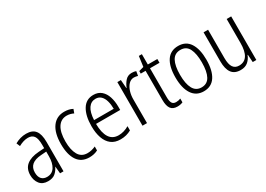

<svg xmlns="http://www.w3.org/2000/svg" viewBox="-7 -1338 2806 2029"><g transform="rotate(-30 1395.5 -324.0)"><path d="M219 -542Q295 -542 329.5 -497.5Q364 -453 364 -359V0H322L314 -85H312Q293 -44 261 -17Q229 10 172 10Q106 10 72.5 -33Q39 -76 39 -139Q39 -219 90.5 -260.5Q142 -302 238 -309L309 -314V-355Q309 -431 286 -463Q263 -495 214 -495Q161 -495 99 -461L81 -504Q112 -522 147 -532Q182 -542 219 -542ZM244 -267Q95 -257 95 -140Q95 -88 119 -61.5Q143 -35 185 -35Q247 -35 278.5 -84Q310 -133 310 -216V-272Z M677 10Q581 10 532.5 -61Q484 -132 484 -261Q484 -396 536.5 -469Q589 -542 684 -542Q742 -542 785 -519L768 -473Q728 -493 686 -493Q616 -493 577.5 -434Q539 -375 539 -262Q539 -159 573.5 -99Q608 -39 681 -39Q707 -39 732 -45Q757 -51 781 -62V-14Q736 10 677 10Z M1039 -542Q1097 -542 1134.5 -509.5Q1172 -477 1189.5 -422.5Q1207 -368 1207 -303V-262H912Q913 -152 950 -95Q987 -38 1061 -38Q1125 -38 1188 -75V-23Q1159 -7 1127 1.5Q1095 10 1057 10Q989 10 945 -24Q901 -58 879.5 -120Q858 -182 858 -264Q858 -391 904 -466.5Q950 -542 1039 -542ZM1039 -495Q984 -495 951.5 -448Q919 -401 914 -307H1154Q1154 -359 1142 -402Q1130 -445 1104.5 -470Q1079 -495 1039 -495Z M1506 -541Q1519 -541 1533 -539Q1547 -537 1559 -532L1550 -479Q1540 -482 1528 -484.5Q1516 -487 1503 -487Q1466 -487 1438.5 -458.5Q1411 -430 1396.5 -383.5Q1382 -337 1383 -282V0H1328V-532H1371L1379 -429H1382Q1398 -472 1428 -506.5Q1458 -541 1506 -541Z M1762 -38Q1777 -38 1791.5 -41Q1806 -44 1817 -49V-3Q1804 3 1787 6.5Q1770 10 1750 10Q1695 10 1670.5 -24.5Q1646 -59 1646 -130V-486H1587V-517L1646 -533L1663 -658H1700V-532H1816V-486H1700V-133Q1700 -85 1713.5 -61.5Q1727 -38 1762 -38Z M2262 -267Q2262 -136 2214.5 -63Q2167 10 2073 10Q1981 10 1932.5 -63.5Q1884 -137 1884 -267Q1884 -399 1932 -470.5Q1980 -542 2074 -542Q2168 -542 2215 -469Q2262 -396 2262 -267ZM1940 -267Q1940 -157 1972.5 -97.5Q2005 -38 2073 -38Q2142 -38 2174 -96.5Q2206 -155 2206 -267Q2206 -373 2175.5 -433.5Q2145 -494 2074 -494Q2004 -494 1972 -435.5Q1940 -377 1940 -267Z M2717 -532V0H2673L2667 -92H2663Q2647 -49 2613 -19.5Q2579 10 2523 10Q2449 10 2414.5 -37.5Q2380 -85 2380 -176V-532H2435V-186Q2435 -110 2459 -74.5Q2483 -39 2531 -39Q2662 -39 2662 -240V-532Z"/></g></svg>

Font: Noto Sans Khmer Condensed Light
Style: Regular
Weight: 300
Width: 3
Designer: Danh Hong and the Monotype Design Team
Foundry: Monotype Imaging Inc.
Version: Version 2.004; ttfautohint (v1.8.4.7-5d5b)